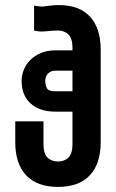

<svg xmlns="http://www.w3.org/2000/svg" viewBox="-20 -730 456 755"><path d="M265 -452H198Q186 -452 178 -447.5Q170 -443 165.5 -437Q161 -431 159.5 -424Q158 -417 158 -412Q158 -397 164 -384Q170 -371 198 -371H265ZM211 -710Q292 -710 334 -664.5Q376 -619 376 -534V-171Q376 -86 333 -40.5Q290 5 208 5Q126 5 83 -40.5Q40 -86 40 -171V-253H151V-164Q151 -126 166.5 -110.5Q182 -95 208 -95Q234 -95 249.5 -110.5Q265 -126 265 -164V-291H198Q136 -291 100.5 -323Q65 -355 65 -412Q65 -434 73.5 -455.5Q82 -477 99 -494Q116 -511 140.5 -521.5Q165 -532 198 -532H265V-541Q265 -579 249 -594.5Q233 -610 208 -610Q187 -610 161 -607Q152 -606 144 -606Q128 -606 114 -610V-708Q126 -705 138 -705Q140 -704 143 -704Q152 -704 161 -706Q172 -707 184 -708.5Q196 -710 211 -710Z"/></svg>

Font: Bebas Neue Bold
Style: Regular
Weight: 700
Designer: Ryoichi Tsunekawa & LGV (GE)
Foundry: Free Software Foundation, Inc.
Version: Version 1.003 August 13, 2016